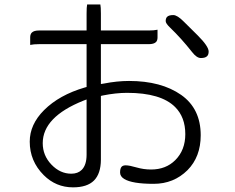

<svg xmlns="http://www.w3.org/2000/svg" viewBox="-20 -786 1040 851"><path d="M748 -719.2Q728.5 -719.2 720.7 -711.4Q714.4 -705.1 714.4 -692.4Q714.4 -682.1 733.9 -663.6Q783.7 -615.7 830.6 -556.2Q851.6 -528.8 870.1 -528.8Q890.1 -528.8 897.9 -537.1Q904.8 -543.5 904.8 -557.6Q904.8 -580.6 856 -629.4Q796.9 -687.5 794.9 -689.9Q766.1 -719.2 748 -719.2ZM363.8 -345.2V-100.6Q363.8 -54.7 342.3 -33.2Q325.2 -16.1 295.9 -16.1Q246.6 -16.1 208 -56.4Q169.4 -96.7 169.4 -151.4Q169.4 -267.6 349.6 -339.8ZM366.2 -766.1Q363.8 -754.9 363.8 -725.6V-650.9H153.3Q130.4 -650.9 121.1 -641.6Q113.8 -634.3 113.8 -620.1V-586.9Q128.9 -590.3 153.3 -590.3H363.8V-400.4L356.4 -398.4Q242.7 -365.2 175.3 -297.9Q111.8 -234.4 111.8 -158.2Q111.8 -71.8 173.8 -9.8Q228 44.4 303.7 44.4Q366.2 44.4 396.5 14.2Q426.8 -16.1 427.2 -78.1V-360.8L435.5 -362.8Q494.1 -374.5 543 -374.5Q693.4 -374.5 756.3 -311.5Q801.3 -266.6 801.3 -191.4Q801.3 -120.6 756.8 -76.2Q715.3 -34.7 649.4 -34.7Q616.7 -34.7 585 -43.9Q553.2 -53.2 537.1 -53.2Q525.4 -53.2 519.5 -47.4Q512.2 -40 512.2 -21.5Q512.2 -3.9 530.8 7.3Q565.9 28.8 661.1 28.8Q750 28.8 811 -31.7Q869.6 -90.8 869.6 -186.5Q869.6 -304.2 783.2 -365.2Q694.8 -427.2 551.8 -427.2Q499 -427.2 439.5 -415.5L427.2 -413.6V-590.3H639.6Q662.1 -590.3 671.4 -599.6Q678.2 -606.4 678.2 -620.1V-654.3Q663.1 -650.9 639.6 -650.9H427.2V-725.6Q427.2 -754.9 424.8 -766.1Z"/></svg>

Font: YuPearl-ExtraLight
Style: ExtraLight
Weight: 200
Designer: Max Yao
Foundry: Max-Everyday
Version: Version 1.011; ttfautohint (v1.8.3)